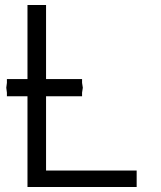

<svg xmlns="http://www.w3.org/2000/svg" viewBox="-20 -745 640 765"><path d="M89.5 -361.5H7.5V-376L5 -395.5L7.5 -415V-430H89.5V-725H163.5V-430H307V-415L310 -395.5L307 -376V-361.5H163.5V-65.5H524.5V0H89.5Z"/></svg>

Font: JuliaMono Light
Style: Regular
Weight: 300
Monospace: yes
Designer: cormullion
Foundry: corm
Version: Version 0.054; ttfautohint (v1.8.4)